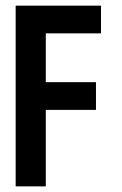

<svg xmlns="http://www.w3.org/2000/svg" viewBox="-20 -663 433 683"><path d="M35.7 -642.9H339.3V-544.3H142.9V-370.7H321.4V-272.1H142.9V0H35.7Z"/></svg>

Font: Aire Exterior
Style: Regular
Weight: 400
Width: 4
Designer: Jayvee Enaguas (HarvettFox96)
Version: 20190503.02